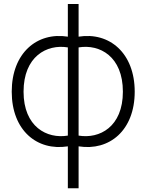

<svg xmlns="http://www.w3.org/2000/svg" viewBox="-20 -738 749 982"><path d="M327 10.5V225H382V10.5C540 35.5 669 -71.5 669 -269C669 -466.5 540 -575.5 382 -550.5V-717.5H327V-550.5C169 -575.5 40 -466.5 40 -269C40 -71.5 169 35.5 327 10.5ZM100.5 -269C100.5 -449 219 -513.5 327 -495.5V-44.5C220 -26.5 100.5 -89.5 100.5 -269ZM382 -44.5V-495.5C490 -513.5 608.5 -449.5 608.5 -269C608.5 -89 489 -26.5 382 -44.5Z"/></svg>

Font: Eudonet Light
Style: Regular
Weight: 300
Designer: Mikhail Sharanda
Foundry: Mikhail Sharanda
Version: Version 4.503;Glyphs 3.1.2 (3151)